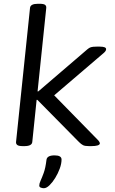

<svg xmlns="http://www.w3.org/2000/svg" viewBox="-20 -772 608 1017"><path d="M101 2Q79 2 71.5 -4Q64 -10 65 -20L139 -730Q141 -752 181 -752H189Q211 -752 218.5 -746.5Q226 -741 225 -730L179 -288H183L443 -511Q452 -519 461.5 -522Q471 -525 491 -525H509Q543 -525 542 -511Q542 -502 529 -491L267 -267L501 -28Q506 -22 507.5 -18.5Q509 -15 509 -12Q507 2 463 2H451Q430 2 420 -3Q410 -8 398 -20L178 -243H174L151 -20Q149 2 109 2ZM212 225Q205 225 196.5 222Q188 219 188 211Q188 200 195 185Q202 170 211.5 144Q221 118 226 76Q228 51 269 51Q306 51 306 73Q306 95 296.5 121Q287 147 272.5 170.5Q258 194 242 209.5Q226 225 212 225Z"/></svg>

Font: Asap Semi Expanded Semi Expanded Regular
Style: Italic
Weight: 400
Width: 6
Italic angle: -6°
Designer: Pablo Cosgaya
Foundry: Omnibus-Type
Version: Version 3.001; ttfautohint (v1.8.4.7-5d5b)